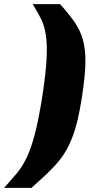

<svg xmlns="http://www.w3.org/2000/svg" viewBox="-80 -763 484 933"><path d="M-60 150Q-26 112 1 80Q28 48 50 2Q72 -44 90 -114Q108 -184 126 -297Q143 -410 146.5 -479.5Q150 -549 142.5 -595Q135 -641 118.5 -673Q102 -705 79 -743H212Q254 -696 281.5 -657Q309 -618 322.5 -571Q336 -524 335 -459.5Q334 -395 319 -297Q309 -231 297.5 -182Q286 -133 271 -94.5Q256 -56 238 -26Q220 4 196 31.5Q172 59 141.5 87.5Q111 116 73 150Z"/></svg>

Font: Azeri Sans Black
Style: Italic
Weight: 900
Designer: Hector Gatti & Omnibus-Type (original fonts) / Cristiano Sobral (main changes and remastering)
Foundry: Omnibus-Type
Version: Version 0.07;August 21, 2020;FontCreator 13.0.0.2681 64-bit;